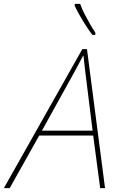

<svg xmlns="http://www.w3.org/2000/svg" viewBox="-68 -969 608 989"><path d="M-48 0 356 -716H380L473 0H448L412 -271H134L-18 0ZM148 -296H409L372 -594Q370 -614 367 -636.5Q364 -659 362 -682H360Q349 -660 336.5 -637.5Q324 -615 313 -594ZM408 -789Q394 -807 375.5 -835.5Q357 -864 341 -892.5Q325 -921 317 -939V-949H345Q354 -923 368.5 -895Q383 -867 397.5 -842Q412 -817 423 -801V-789Z"/></svg>

Font: Noto Sans Disp Thin
Style: Italic
Weight: 100
Italic angle: -12°
Designer: Monotype Design Team
Foundry: Monotype Imaging Inc.
Version: Version 2.000;GOOG;noto-source:20170915:90ef993387c0